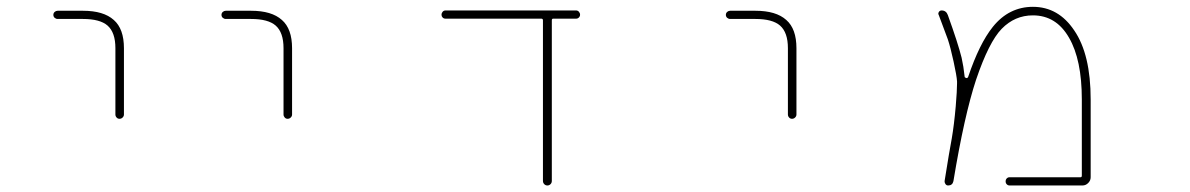

<svg xmlns="http://www.w3.org/2000/svg" viewBox="-20 -575 3540 571"><path d="M323.2 -234.4V-431.6Q323.2 -478.5 299.8 -499Q277.3 -518.6 226.6 -518.6H151.4Q146.5 -518.6 142.6 -522Q138.7 -525.4 138.7 -530.8Q138.7 -536.1 142.6 -539.6Q146.5 -543 151.4 -543H226.6Q288.1 -543 318.4 -515.6Q348.6 -489.3 348.6 -431.6V-234.4Q348.6 -229.5 344.7 -225.6Q340.8 -221.7 335.4 -221.7Q330.1 -221.7 326.7 -225.6Q323.2 -229.5 323.2 -234.4Z M823.2 -234.4V-431.6Q823.2 -478.5 799.8 -499Q777.3 -518.6 726.6 -518.6H651.4Q646.5 -518.6 642.6 -522Q638.7 -525.4 638.7 -530.8Q638.7 -536.1 642.6 -539.6Q646.5 -543 651.4 -543H726.6Q788.1 -543 818.4 -515.6Q848.6 -489.3 848.6 -431.6V-234.4Q848.6 -229.5 844.7 -225.6Q840.8 -221.7 835.4 -221.7Q830.1 -221.7 826.7 -225.6Q823.2 -229.5 823.2 -234.4Z M1594.7 -37.1V-514.6Q1594.7 -519.5 1589.8 -519.5H1304.7Q1299.8 -519.5 1296.4 -522.9Q1293 -526.4 1293 -531.2Q1293 -536.1 1296.4 -540Q1299.8 -543.9 1304.7 -543.9H1693.4Q1698.2 -543.9 1701.7 -540Q1705.1 -536.1 1705.1 -531.2Q1705.1 -526.4 1701.7 -522.9Q1698.2 -519.5 1693.4 -519.5H1625Q1621.1 -519.5 1621.1 -514.6V-37.1Q1621.1 -31.2 1617.2 -27.3Q1613.3 -23.4 1607.9 -23.4Q1602.5 -23.4 1598.6 -27.3Q1594.7 -31.2 1594.7 -37.1Z M2323.2 -234.4V-431.6Q2323.2 -478.5 2299.8 -499Q2277.3 -518.6 2226.6 -518.6H2151.4Q2146.5 -518.6 2142.6 -522Q2138.7 -525.4 2138.7 -530.8Q2138.7 -536.1 2142.6 -539.6Q2146.5 -543 2151.4 -543H2226.6Q2288.1 -543 2318.4 -515.6Q2348.6 -489.3 2348.6 -431.6V-234.4Q2348.6 -229.5 2344.7 -225.6Q2340.8 -221.7 2335.4 -221.7Q2330.1 -221.7 2326.7 -225.6Q2323.2 -229.5 2323.2 -234.4Z M2982.4 -23.4Q2977.5 -23.4 2974.1 -26.9Q2970.7 -30.3 2970.7 -35.6Q2970.7 -41 2974.1 -44.4Q2977.5 -47.9 2982.4 -47.9H3193.4Q3197.3 -47.9 3197.3 -52.7V-279.3Q3197.3 -397.5 3159.2 -462.9Q3121.1 -529.3 3051.8 -529.3Q2998 -529.3 2959 -489.3Q2920.9 -450.2 2882.8 -337.9Q2847.7 -231.4 2815.4 -36.1Q2812.5 -23.4 2799.8 -23.4Q2794.9 -23.4 2792 -27.3Q2789.1 -31.2 2789.1 -36.1Q2803.7 -127.9 2810.5 -163.1Q2817.4 -203.1 2822.3 -258.8Q2826.2 -305.7 2826.2 -326.2Q2826.2 -330.1 2826.2 -333Q2825.2 -349.6 2815.9 -392.1Q2806.6 -434.6 2798.8 -458Q2791 -478.5 2771.5 -531.2Q2770.5 -532.2 2770.5 -534.2Q2770.5 -537.1 2772.5 -540Q2775.4 -543.9 2780.3 -543.9Q2793.9 -543.9 2798.8 -530.3Q2829.1 -446.3 2839.8 -403.3Q2845.7 -377 2848.6 -348.6Q2848.6 -343.8 2852.5 -343.8L2853.5 -342.8Q2858.4 -342.8 2859.4 -346.7Q2892.6 -445.3 2932.6 -495.1Q2957 -525.4 2986.8 -540Q3016.6 -554.7 3051.8 -554.7Q3089.8 -554.7 3120.6 -537.1Q3151.4 -519.5 3174.8 -484.4Q3223.6 -413.1 3223.6 -279.3V-47.9Q3223.6 -38.1 3216.3 -30.8Q3209 -23.4 3199.2 -23.4Z"/></svg>

Font: Rounded-L Mgen+ 2m thin
Style: Regular
Weight: 100
Designer: [Source Han Sans]
Ryoko NISHIZUKA  (kana & ideographs); Paul D. Hunt (Latin, Greek & Cyrillic); Wenlong ZHANG  (bopomofo
Version: Version 1.059.20150602